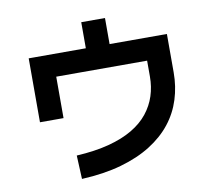

<svg xmlns="http://www.w3.org/2000/svg" viewBox="-90 -913 1179 1059"><g transform="rotate(-10 500.0 -383.0)"><path d="M285 43 279 -89Q383 -95 461 -115.5Q539 -136 594.5 -169Q650 -202 684.5 -245.5Q719 -289 735.5 -340Q752 -391 752 -448V-537H243V-305H111V-663H885V-448Q885 -369 862.5 -297.5Q840 -226 793.5 -167Q747 -108 675.5 -63Q604 -18 507 9.5Q410 37 285 43ZM431 -613V-809H564V-613Z"/></g></svg>

Font: Murecho Thin SemiBold
Style: Regular
Weight: 600
Version: Version 1.010